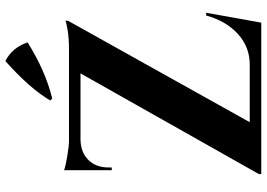

<svg xmlns="http://www.w3.org/2000/svg" viewBox="-156 -816 973 700"><g transform="rotate(-90 330.0 -466.5)"><path d="M320 -762 313 -769Q356 -843 457 -933Q506 -908 525 -852Q422 -787 320 -762ZM59 -719Q74 -713 111.5 -707Q149 -701 164.5 -701Q180 -701 180 -701H499Q541 -701 570 -706Q599 -711 604 -714V-705L234 -42H444Q508 -42 555.5 -85Q603 -128 623 -201H633L597 0H45V-9L412 -659H170Q124 -658 96.5 -630.5Q69 -603 69 -557V-545H59Z"/></g></svg>

Font: Cinzel Decorative
Style: Bold
Weight: 700
Version: Version 1.002;PS 001.002;hotconv 1.0.56;makeotf.lib2.0.21325